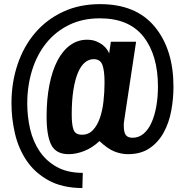

<svg xmlns="http://www.w3.org/2000/svg" viewBox="-20 -748 909 944"><path d="M525.1 -542.7 516.6 -485Q514.1 -492.9 506.6 -504.2Q499 -515.6 485.8 -526.2Q472.6 -536.9 453.2 -544.8Q433.9 -552.7 407.9 -552.7Q362.3 -552.7 325.3 -526Q288.3 -499.3 262.4 -449.8Q236.6 -400.3 222.9 -330.4Q209.1 -260.6 209.1 -174.7Q209.1 -80.3 232.4 -35.1Q255.7 10 317.3 10Q354.4 10 394.3 -5.7Q434.1 -21.4 469.1 -54.3Q510 -15.7 543.4 -2.9Q576.7 10 608.7 10Q673.1 10 716 -19.6Q758.9 -49.1 784.9 -96.6Q810.9 -144 821.9 -203.1Q832.9 -262.1 832.9 -321.4Q832.9 -504.6 741.2 -616.1Q649.6 -727.7 471.7 -727.7Q370.3 -727.7 289.6 -689.9Q208.9 -652.1 152.8 -586.4Q96.7 -520.6 66.6 -431.8Q36.4 -343 36.4 -240.3Q36.4 -165.3 53.6 -91.3Q70.9 -17.3 111 42.1Q151.1 101.4 218.3 138.6Q285.4 175.9 385 176.7L387.1 101.9Q311.4 101.9 259.2 72.8Q207 43.7 174.6 -4.4Q142.3 -52.4 128.1 -113.6Q114 -174.9 114 -238.9Q114 -326.3 137.9 -402.9Q161.7 -479.4 207.4 -536.1Q253.1 -592.9 319.5 -625.4Q385.9 -657.9 470.9 -657.9Q615 -657.9 685.8 -567.2Q756.6 -476.6 756.6 -322.3Q756.6 -271 748.5 -225.2Q740.4 -179.4 724.9 -145Q709.4 -110.6 685.9 -90.6Q662.4 -70.7 631.3 -70.7Q609.6 -70.7 599.1 -83.3Q588.6 -95.9 588.6 -131Q588.6 -133.9 588.7 -140.9Q588.9 -147.9 590.6 -155.7L649.1 -542.7ZM383 -85.6Q350.7 -85.6 341.6 -110.1Q332.6 -134.6 332.6 -185Q332.6 -254.4 340.9 -305.9Q349.1 -357.3 363.4 -390.9Q377.7 -424.4 397.4 -440.8Q417.1 -457.1 440.7 -457.1Q472.6 -457.1 483.3 -429.3Q494 -401.4 494 -342Q494 -296.6 488.9 -250.6Q483.9 -204.7 471.2 -168.1Q458.6 -131.6 437.1 -108.6Q415.7 -85.6 383 -85.6Z"/></svg>

Font: Secuela Black
Style: Regular
Weight: 900
Designer: Fernando Haro
Foundry: deFharo
Version: Version 1.704